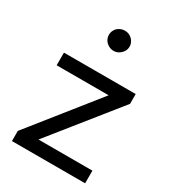

<svg xmlns="http://www.w3.org/2000/svg" viewBox="-180 -837 838 934"><g transform="rotate(30 238.5 -370.0)"><path d="M36 0V-57L332 -428H40V-499H443V-444L144 -71H447V0ZM244 -627Q229 -627 215 -635Q201 -643 193.5 -656Q186 -669 186 -684Q186 -699 193.5 -712Q201 -725 215 -732.5Q229 -740 244 -740Q260 -740 273 -732.5Q286 -725 294 -712Q302 -699 302 -684Q302 -668 294 -655.5Q286 -643 273 -635Q260 -627 244 -627Z"/></g></svg>

Font: REM Light
Style: Regular
Weight: 300
Designer: Octavio Pardo
Foundry: Ashler Design
Version: Version 1.005;gftools[0.9.28]